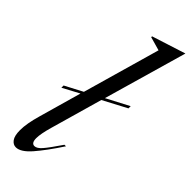

<svg xmlns="http://www.w3.org/2000/svg" viewBox="-261 -771 795 795"><g transform="rotate(45 137.0 -373.5)"><path d="M89 -350 186 -690 126 -707V-712L273 -759H274L169 -393L268 -445V-432L164 -377L99 -149Q85 -100 85 -75Q85 -46 103 -46Q117 -46 134 -65.5Q151 -85 187 -138H196Q150 -68 115 -28Q80 12 52 12Q36 12 25 -3Q14 -18 14 -51Q14 -89 31 -148L84 -335L11 -296V-309Z"/></g></svg>

Font: Nyght Serif Light Italic
Style: Regular
Weight: 300
Italic angle: -16°
Designer: Maksym Kobuzan
Version: Version 0.410